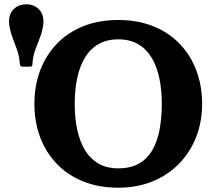

<svg xmlns="http://www.w3.org/2000/svg" viewBox="-20 -858 1005 893"><path d="M181 -741.5Q182 -747 182 -751Q182 -755 182 -759.5Q182 -794.5 159.5 -816.2Q137 -838 102 -838Q67.3 -838 44.6 -816.2Q22 -794.5 22 -759.5Q22 -755 22.2 -751Q22.5 -747 23 -741.5Q28.2 -709 39 -681Q49.8 -653 59.8 -624.7Q69.8 -596.5 72 -563.2Q72.8 -556.2 74.9 -552.1Q77 -548 85.3 -548H117.3Q125.8 -548 128.1 -549.9Q130.5 -551.7 130.8 -559.7Q132.8 -594.2 142.9 -622.9Q153 -651.5 164.5 -679.9Q176 -708.2 181 -741.5ZM140 -375Q140 -291.2 166.6 -220.2Q193.3 -149.2 243.8 -96.4Q294.3 -43.5 366.6 -14.2Q439 15 530 15Q617.5 15 689.1 -14.2Q760.8 -43.5 812.5 -96.4Q864.3 -149.2 892.1 -220.2Q920 -291.2 920 -375Q920 -458.8 893.4 -529.8Q866.8 -600.8 816.3 -653.6Q765.8 -706.5 693.4 -735.8Q621 -765 530 -765Q439 -765 366.6 -735.8Q294.3 -706.5 243.8 -653.6Q193.3 -600.8 166.6 -529.8Q140 -458.8 140 -375ZM327.5 -375Q327.5 -439.7 339 -494.4Q350.5 -549 374.8 -589.5Q399 -630 437.6 -652.5Q476.3 -675 530 -675Q584.3 -675 622.6 -652.5Q661 -630 685.3 -589.5Q709.5 -549 721 -494.4Q732.5 -439.7 732.5 -375Q732.5 -310.8 722.4 -255.9Q712.3 -201 689 -160.5Q665.8 -120 626.8 -97.5Q587.8 -75 530 -75Q476.3 -75 437.6 -97.5Q399 -120 374.8 -160.5Q350.5 -201 339 -255.9Q327.5 -310.8 327.5 -375Z"/></svg>

Font: Besley
Style: Regular
Weight: 400
Designer: Owen Earl
Foundry: indestructible type*
Version: Version 4.000